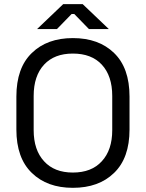

<svg xmlns="http://www.w3.org/2000/svg" viewBox="-20 -899 709 933"><path d="M334 13.7Q209 13.7 134.8 -58.6Q59.6 -130.9 59.6 -269.5Q59.6 -323.2 59.6 -429.7Q59.6 -569.3 134.8 -641.6Q209 -713.9 334 -713.9Q460 -713.9 534.2 -641.6Q609.4 -569.3 609.4 -429.7Q609.4 -377 609.4 -269.5Q609.4 -130.9 534.2 -58.6Q460 13.7 334 13.7ZM334 -60.5Q424.8 -60.5 474.6 -115.2Q525.4 -169.9 525.4 -266.6Q525.4 -322.3 525.4 -432.6Q525.4 -530.3 474.6 -585Q424.8 -638.7 334 -638.7Q244.1 -638.7 194.3 -585Q143.6 -530.3 143.6 -432.6Q143.6 -377.9 143.6 -266.6Q143.6 -169.9 194.3 -115.2Q244.1 -60.5 334 -60.5ZM160.2 -757.8Q191.4 -788.1 287.1 -878.9Q310.5 -878.9 381.8 -878.9Q414.1 -848.6 508.8 -757.8Q484.4 -757.8 412.1 -757.8Q394.5 -776.4 340.8 -831.1Q337.9 -831.1 328.1 -831.1Q310.5 -812.5 256.8 -757.8Q232.4 -757.8 160.2 -757.8Z"/></svg>

Font: Kadena Space Grotesk
Style: Regular
Weight: 400
Designer: Florian Karsten
Version: Version 2.000